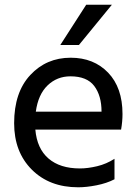

<svg xmlns="http://www.w3.org/2000/svg" viewBox="-20 -785 583 815"><path d="M411 -311Q411 -379 380 -420Q349 -461 279 -461Q222 -461 182 -422.5Q142 -384 132 -311ZM312 10Q190 10 115 -65Q40 -140 40 -262Q40 -393 108.5 -466.5Q177 -540 280 -540Q378 -540 439 -476.5Q500 -413 500 -301Q500 -269 494 -235H130Q137 -154 186 -112Q235 -70 319 -70Q353 -70 392.5 -79.5Q432 -89 466 -111V-24Q433 -7 390 1.5Q347 10 312 10ZM315 -594H236L346 -765H455Z"/></svg>

Font: LXGW 975 Gothic SC
Style: Regular
Weight: 400
Version: Version 2.01;February 25, 2021